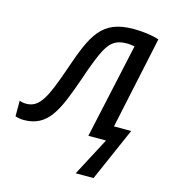

<svg xmlns="http://www.w3.org/2000/svg" viewBox="-153 -630 808 904"><g transform="rotate(15 251.5 -177.5)"><path d="M386 186 500 -74H416L512 -524C477 -535 433 -541 388 -541C232 -541 195 -457 134 -279C82 -129 54 -70 -11 -70C-24 -70 -35 -72 -44 -76V0C-36 3 -20 7 -3 7C115 7 153 -83 211 -249C230 -306 247 -350 261 -381C289 -444 318 -467 374 -467C389 -467 403 -464 412 -463L311 0H397L299 186Z"/></g></svg>

Font: BC Sans
Style: Italic
Weight: 400
Italic angle: -12°
Designer: Monotype Design Team
Designer: Province of B.C.
Foundry: Monotype Imaging Inc.
Version: Version 2.000;GOOG;noto-source:20170915:90ef993387c0